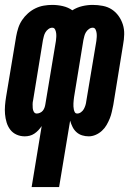

<svg xmlns="http://www.w3.org/2000/svg" viewBox="-27 -548 547 783"><path d="M102 215 143 -34Q137 -25 129.5 -17Q122 -9 113 -3Q104 3 94 5.5Q84 8 74 8Q56 8 40.5 1Q25 -6 15 -19Q5 -32 0 -48.5Q-5 -65 -6.5 -82.5Q-8 -100 -6.5 -118Q-5 -136 -2 -154L39 -400Q42 -417 47.5 -434Q53 -451 63 -466Q73 -481 87 -493.5Q101 -506 117.5 -514Q134 -522 151.5 -525Q169 -528 186 -528Q208 -528 229.5 -523Q251 -518 268 -506Q287 -518 308.5 -523Q330 -528 351 -528Q372 -528 392.5 -524Q413 -520 429 -509.5Q445 -499 456.5 -483Q468 -467 474 -448Q480 -429 479.5 -408Q479 -387 475 -366L435 -120Q432 -106 429 -92Q426 -78 420.5 -64.5Q415 -51 407.5 -38Q400 -25 388.5 -14.5Q377 -4 363 2Q349 8 335 8Q321 8 308 4Q295 0 285 -9Q275 -18 269 -30Q263 -42 259 -56L214 215ZM123 -85Q129 -85 136 -88Q143 -91 147.5 -96.5Q152 -102 154.5 -109Q157 -116 158 -123L201 -381Q202 -389 202.5 -397Q203 -405 202 -413Q201 -421 197.5 -428Q194 -435 186 -435Q178 -435 170.5 -429.5Q163 -424 158.5 -416.5Q154 -409 152 -401Q150 -393 148 -384L108 -139Q106 -131 106 -123Q106 -115 106.5 -107Q107 -99 111 -92Q115 -85 123 -85ZM288 -85Q296 -85 303.5 -90.5Q311 -96 315 -103.5Q319 -111 321.5 -119Q324 -127 325 -136L366 -381Q367 -389 367.5 -397Q368 -405 367 -413Q366 -421 362.5 -428Q359 -435 351 -435Q343 -435 335.5 -429.5Q328 -424 323.5 -416.5Q319 -409 317 -401Q315 -393 313 -384L275 -152Q274 -146 273.5 -139.5Q273 -133 272.5 -126.5Q272 -120 272.5 -114Q273 -108 274 -102Q275 -96 278 -90.5Q281 -85 288 -85Z"/></svg>

Font: Iosevka Heavy Oblique
Style: Regular
Weight: 900
Italic angle: -9°
Monospace: yes
Designer: Belleve Invis
Foundry: Belleve Invis
Version: Version 32.5.0; ttfautohint (v1.8.4)